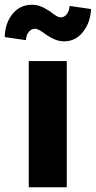

<svg xmlns="http://www.w3.org/2000/svg" viewBox="-38 -788 403 808"><path d="M83 -531H243V0H83ZM156 -642Q124 -667 110 -667Q95 -667 84 -655Q73 -643 71 -619L-18 -632Q-17 -690 14.5 -729Q46 -768 97 -768Q114 -768 131 -762Q148 -756 171 -741Q189 -727 199 -721Q209 -715 218 -715Q232 -715 242.5 -727.5Q253 -740 255 -763L345 -750Q343 -694 311.5 -654Q280 -614 232 -614Q214 -614 196.5 -620.5Q179 -627 156 -642Z"/></svg>

Font: Lexend Exa HM Xlight
Style: Bold
Weight: 700
Designer: Bonnie Shaver-Troup, Thomas Jockin, Octavio Pardo
Foundry: Lexend
Version: Version 1.091